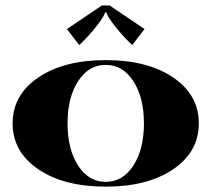

<svg xmlns="http://www.w3.org/2000/svg" viewBox="-20 -679 774 703"><path d="M381.1 -659.1 509.2 -572.6 464.2 -514Q431.4 -544.6 401.9 -581.9Q372.4 -619.3 369.3 -633.7H364.9Q361.9 -619.3 332.4 -581.9Q302.9 -544.6 270.1 -514L225.1 -572.6L353.1 -659.1ZM266 -381.8Q227.3 -322.1 227.3 -227.3Q227.3 -132.4 266 -72.8Q304.6 -13.1 367.1 -13.1Q429.6 -13.1 468.3 -72.8Q507 -132.4 507 -227.3Q507 -322.1 468.3 -381.8Q429.6 -441.4 367.1 -441.4Q304.6 -441.4 266 -381.8ZM120 -59.4Q26.2 -123.3 26.2 -227.3Q26.2 -331.3 120 -395.1Q213.7 -458.9 367.1 -458.9Q520.5 -458.9 614.3 -395.1Q708 -331.3 708 -227.3Q708 -123.3 614.3 -59.4Q520.5 4.4 367.1 4.4Q213.7 4.4 120 -59.4Z"/></svg>

Font: Wabroye
Style: Medium
Weight: 500
Designer: gluk
Foundry: gluk
Version: Version 0.14